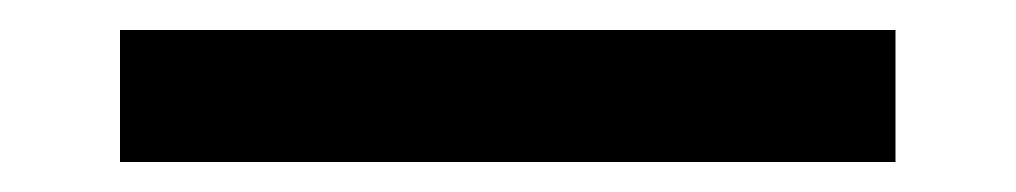

<svg xmlns="http://www.w3.org/2000/svg" viewBox="-20 -106 677 128"><path d="M60 -86H577V2H60Z"/></svg>

Font: Lineal
Style: Regular
Weight: 400
Designer: Created by Frank Adebiaye with contributions from Anton Moglia & Ariel Martín Pérez
Created by Frank ADEBIAYE with FontF
Foundry: Velvetyne Type Foundry
Version: Version 2.000